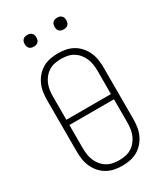

<svg xmlns="http://www.w3.org/2000/svg" viewBox="-227 -1014 954 1112"><g transform="rotate(-30 250.0 -458.0)"><path d="M250 8Q224 8 198 3Q172 -2 149 -15Q126 -28 108.5 -48Q91 -68 80 -92Q69 -116 65 -142.5Q61 -169 61 -195V-540Q61 -566 65 -592.5Q69 -619 80 -643Q91 -667 108.5 -687Q126 -707 149 -720Q172 -733 198 -738Q224 -743 250 -743Q276 -743 302 -738Q328 -733 351 -720Q374 -707 391.5 -687Q409 -667 420 -643Q431 -619 435 -592.5Q439 -566 439 -540V-195Q439 -169 435 -142.5Q431 -116 420 -92Q409 -68 391.5 -48Q374 -28 351 -15Q328 -2 302 3Q276 8 250 8ZM399 -385V-540Q399 -561 396 -582Q393 -603 385 -622.5Q377 -642 363 -659Q349 -676 331 -687Q313 -698 292 -702Q271 -706 250 -706Q229 -706 208 -702Q187 -698 169 -687Q151 -676 137 -659Q123 -642 115 -622.5Q107 -603 104 -582Q101 -561 101 -540V-385ZM250 -29Q271 -29 292 -33Q313 -37 331 -48Q349 -59 363 -76Q377 -93 385 -112.5Q393 -132 396 -153Q399 -174 399 -195V-350H101V-195Q101 -174 104 -153Q107 -132 115 -112.5Q123 -93 137 -76Q151 -59 169 -48Q187 -37 208 -33Q229 -29 250 -29ZM350 -846Q342 -846 334.5 -848Q327 -850 321 -856Q315 -862 313 -869.5Q311 -877 311 -885Q311 -893 313 -900.5Q315 -908 321 -914Q327 -920 334.5 -922Q342 -924 350 -924Q358 -924 365.5 -922Q373 -920 379 -914Q385 -908 387 -900.5Q389 -893 389 -885Q389 -877 387 -869.5Q385 -862 379 -856Q373 -850 365.5 -848Q358 -846 350 -846ZM150 -846Q142 -846 134.5 -848Q127 -850 121 -856Q115 -862 113 -869.5Q111 -877 111 -885Q111 -893 113 -900.5Q115 -908 121 -914Q127 -920 134.5 -922Q142 -924 150 -924Q158 -924 165.5 -922Q173 -920 179 -914Q185 -908 187 -900.5Q189 -893 189 -885Q189 -877 187 -869.5Q185 -862 179 -856Q173 -850 165.5 -848Q158 -846 150 -846Z"/></g></svg>

Font: Iosevka Term Curly Extralight
Style: Regular
Weight: 200
Designer: Belleve Invis
Foundry: Belleve Invis
Version: Version 32.3.0